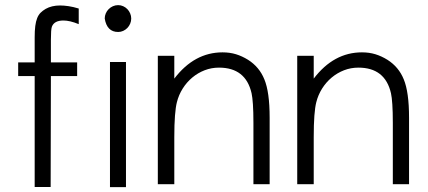

<svg xmlns="http://www.w3.org/2000/svg" viewBox="-20 -748 1711 768"><path d="M294.9 -651.4Q277.3 -658.7 261.7 -662.4Q246.1 -666 233.9 -666Q196.8 -666 187.5 -641.1Q183.6 -630.4 183.6 -588.9V-498.5H288.6V-443.8H183.6L182.6 0H118.7V-443.8H52.7V-498.5H118.7V-598.6Q118.7 -625.5 121.1 -644Q123.5 -662.6 128.7 -675.5Q133.8 -688.5 142.3 -697Q150.9 -705.6 162.6 -712.4Q186.5 -726.1 220.2 -726.1Q235.4 -726.1 253.9 -723.4Q272.5 -720.7 294.9 -713.9Z M504.9 -673.8Q504.9 -663.1 500.7 -653.3Q496.6 -643.6 489.5 -636.2Q482.4 -628.9 472.9 -624.5Q463.4 -620.1 452.6 -620.1Q407.7 -620.1 398.9 -673.8Q398.9 -684.6 403.1 -694.3Q407.2 -704.1 414.6 -711.4Q421.9 -718.8 431.6 -723.1Q441.4 -727.5 452.6 -727.5Q463.4 -727.5 472.9 -723.1Q482.4 -718.8 489.5 -711.4Q496.6 -704.1 500.7 -694.3Q504.9 -684.6 504.9 -673.8ZM483.9 0.5H419.9V-500H483.9Z M1058.6 -11.2H993.7V-256.3Q993.7 -300.8 991.7 -330.3Q989.7 -359.9 986.3 -375Q962.9 -477.5 856 -477.5Q825.7 -477.5 798.6 -467Q771.5 -456.5 749 -437.7Q726.6 -418.9 710.7 -393.6Q694.8 -368.2 687.5 -338.9Q682.6 -319.8 679.9 -285.2Q677.2 -250.5 677.2 -198.7V-11.2H611.3V-524.9H677.2V-433.6Q757.3 -538.6 870.1 -538.6Q899.4 -538.6 924.1 -531Q948.7 -523.4 972.2 -508.8Q1017.6 -480 1037.6 -430.2Q1047.9 -405.3 1053.2 -367.4Q1058.6 -329.6 1058.6 -276.4Z M1616.2 -11.2H1551.3V-256.3Q1551.3 -300.8 1549.3 -330.3Q1547.4 -359.9 1543.9 -375Q1520.5 -477.5 1413.6 -477.5Q1383.3 -477.5 1356.2 -467Q1329.1 -456.5 1306.6 -437.7Q1284.2 -418.9 1268.3 -393.6Q1252.4 -368.2 1245.1 -338.9Q1240.2 -319.8 1237.5 -285.2Q1234.9 -250.5 1234.9 -198.7V-11.2H1168.9V-524.9H1234.9V-433.6Q1314.9 -538.6 1427.7 -538.6Q1457 -538.6 1481.7 -531Q1506.3 -523.4 1529.8 -508.8Q1575.2 -480 1595.2 -430.2Q1605.5 -405.3 1610.8 -367.4Q1616.2 -329.6 1616.2 -276.4Z"/></svg>

Font: Kawthoolei
Style: Regular
Weight: 400
Designer: Moe Zed
Foundry: Moe Zed
Version: Version 1.000;July 10, 2024;FontCreator 14.0.0.2901 32-bit